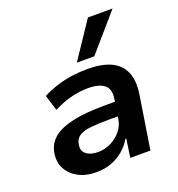

<svg xmlns="http://www.w3.org/2000/svg" viewBox="-139 -879 929 1003"><g transform="rotate(-20 326.0 -377.5)"><path d="M228 10Q169 10 127.5 -12.5Q86 -35 66 -73Q46 -111 54 -159Q62 -209 100 -240.5Q138 -272 209 -287.5Q280 -303 385 -303H462L451 -226H383Q322 -226 280 -221.5Q238 -217 215.5 -202Q193 -187 189 -156Q183 -123 206.5 -104.5Q230 -86 272 -86Q309 -86 342.5 -102.5Q376 -119 400 -148Q424 -177 429 -214L445 -316Q454 -370 425 -394Q396 -418 333 -418Q291 -418 243 -406.5Q195 -395 141 -368L114 -455Q154 -475 195 -488Q236 -501 279.5 -507Q323 -513 367 -513Q443 -513 493.5 -490.5Q544 -468 566 -419.5Q588 -371 576 -293L530 0H418L433 -102H428Q409 -69 379 -43.5Q349 -18 311.5 -4Q274 10 228 10ZM326 -563 461 -765H598L423 -563Z"/></g></svg>

Font: Nunito Sans 6pt
Style: Bold Italic
Weight: 700
Italic angle: -9°
Version: Version 3.101;gftools[0.9.27]